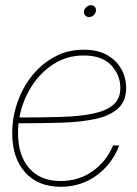

<svg xmlns="http://www.w3.org/2000/svg" viewBox="-20 -716 530 744"><path d="M214.8 7.8Q127.9 7.8 77.6 -47.9Q27.3 -103.5 27.3 -200.2Q27.3 -261.2 47.4 -318.8Q67.4 -376.5 104.2 -422.6Q141.1 -468.8 191.9 -496.1Q242.7 -523.4 304.2 -523.4Q358.9 -523.4 395.5 -502.4Q432.1 -481.4 450.4 -447.8Q468.8 -414.1 468.8 -375.5Q468.8 -324.2 437.7 -295.9Q406.7 -267.6 351.1 -255.4Q295.4 -243.2 220.2 -240.7Q145 -238.3 57.1 -238.3Q54.2 -238.3 51.8 -238.3Q49.8 -219.2 49.8 -200.2Q49.8 -113.8 93 -64.2Q136.2 -14.6 214.8 -14.6Q285.2 -14.6 338.9 -52.7Q392.6 -90.8 418 -152.3H441.9Q416.5 -83 356 -37.6Q295.4 7.8 214.8 7.8ZM55.2 -260.7Q144 -260.7 216.1 -262.9Q288.1 -265.1 339.6 -275.6Q391.1 -286.1 418.7 -309.6Q446.3 -333 446.3 -375.5Q446.3 -425.3 410.9 -463.1Q375.5 -501 304.2 -501Q239.3 -501 187.3 -467.5Q135.3 -434.1 101.1 -379.4Q66.9 -324.7 55.2 -260.7ZM324.7 -649.9Q315.4 -649.9 309.8 -656.7Q304.2 -663.6 305.7 -672.9Q307.1 -682.6 315.2 -689.2Q323.2 -695.8 332.5 -695.8Q342.3 -695.8 347.7 -689.2Q353 -682.6 351.6 -672.9Q350.1 -663.6 342.3 -656.7Q334.5 -649.9 324.7 -649.9Z"/></svg>

Font: Inter Display Thin
Style: Italic
Weight: 100
Italic angle: -9.39999°
Designer: Rasmus Andersson
Foundry: rsms
Version: Version 4.000;git-a52131595